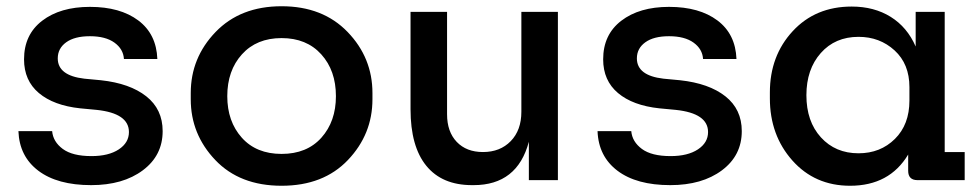

<svg xmlns="http://www.w3.org/2000/svg" viewBox="-20 -577 3140 615"><path d="M272 16Q164 16 103 -30Q42 -76 39 -157H147Q150 -123 181 -100Q212 -77 273 -77Q328 -77 360.5 -98.5Q393 -120 393 -154Q393 -214 290 -225L237 -230Q152 -239 104.5 -279Q57 -319 57 -387Q57 -466 115 -510.5Q173 -555 268 -555Q365 -555 423 -511.5Q481 -468 484 -388H377Q375 -420 346.5 -440.5Q318 -461 268 -461Q219 -461 192 -441.5Q165 -422 165 -390Q165 -335 250 -325L303 -320Q396 -310 448.5 -268.5Q501 -227 501 -157Q501 -79 437.5 -31.5Q374 16 272 16Z M591 -259V-279Q591 -392 670.5 -474.5Q750 -557 882 -557Q1014 -557 1093.5 -474.5Q1173 -392 1173 -279V-259Q1173 -147 1094.5 -64.5Q1016 18 882 18Q748 18 669.5 -64.5Q591 -147 591 -259ZM1056 -269Q1056 -351 1009 -403Q962 -455 882 -455Q802 -455 755 -403Q708 -351 708 -269Q708 -188 754.5 -136Q801 -84 882 -84Q963 -84 1009.5 -136Q1056 -188 1056 -269Z M1492 16Q1396 16 1345.5 -46Q1295 -108 1295 -227V-539H1412V-211Q1412 -155 1443 -122.5Q1474 -90 1527 -90Q1582 -90 1616 -125Q1650 -160 1650 -219V-539H1767V0H1674V-123Q1637 16 1497 16Z M2127 16Q2019 16 1958 -30Q1897 -76 1894 -157H2002Q2005 -123 2036 -100Q2067 -77 2128 -77Q2183 -77 2215.5 -98.5Q2248 -120 2248 -154Q2248 -214 2145 -225L2092 -230Q2007 -239 1959.5 -279Q1912 -319 1912 -387Q1912 -466 1970 -510.5Q2028 -555 2123 -555Q2220 -555 2278 -511.5Q2336 -468 2339 -388H2232Q2230 -420 2201.5 -440.5Q2173 -461 2123 -461Q2074 -461 2047 -441.5Q2020 -422 2020 -390Q2020 -335 2105 -325L2158 -320Q2251 -310 2303.5 -268.5Q2356 -227 2356 -157Q2356 -79 2292.5 -31.5Q2229 16 2127 16Z M2919 0Q2889 0 2889 -30V-82Q2829 18 2703 18Q2590 18 2518 -63Q2446 -144 2446 -262V-281Q2446 -398 2519 -477Q2592 -556 2708 -556Q2780 -556 2833 -523Q2886 -490 2913 -428V-539H3006V-90H3070V0ZM2730 -86Q2800 -86 2846.5 -132Q2893 -178 2893 -255V-298Q2893 -372 2845.5 -415.5Q2798 -459 2730 -459Q2655 -459 2609 -407Q2563 -355 2563 -272Q2563 -188 2609.5 -137Q2656 -86 2730 -86Z"/></svg>

Font: Cazoo Sans Medium
Style: Regular
Weight: 500
Designer: Jonathan Barnbrook, Julián Moncada
Foundry: Barnbrook Fonts
Version: Version 2.000;Glyphs 3.3 (3337)